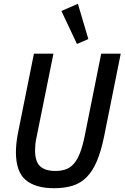

<svg xmlns="http://www.w3.org/2000/svg" viewBox="-20 -981 657 1013"><path d="M262 -698 173 -258Q168 -236 166.5 -219Q165 -202 165 -189Q165 -127 192.5 -103Q220 -79 272 -79Q303 -79 327 -87.5Q351 -96 369.5 -117Q388 -138 402 -174Q416 -210 427 -264L514 -698H617L529 -260Q513 -182 490.5 -129.5Q468 -77 436.5 -45.5Q405 -14 362.5 -1Q320 12 265 12Q167 12 115.5 -31.5Q64 -75 64 -178Q64 -198 66.5 -224Q69 -250 75 -280L159 -698ZM304 -923 391 -961 446 -775 386 -749Z"/></svg>

Font: IBM Plex Sans Condensed Medium
Style: Italic
Weight: 500
Width: 3
Italic angle: -11°
Designer: Mike Abbink, Paul van der Laan, Pieter van Rosmalen
Foundry: Bold Monday
Version: Version 1.3